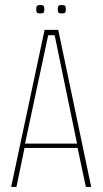

<svg xmlns="http://www.w3.org/2000/svg" viewBox="-20 -738 406 758"><path d="M24 0 156 -620H210L340 0H319L285 -160L292 -154H72L78 -160L45 0ZM78 -167 75 -171H289L285 -167L196 -598L194 -599H172L170 -598ZM223 -685Q212 -685 210 -689.5Q208 -694 208 -701Q208 -709 210 -713.5Q212 -718 223 -718Q236 -718 238 -713.5Q240 -709 240 -701Q240 -694 238 -689.5Q236 -685 223 -685ZM139 -685Q127 -685 125 -689.5Q123 -694 123 -701Q123 -709 125 -713.5Q127 -718 139 -718Q151 -718 153 -713.5Q155 -709 155 -701Q155 -694 153 -689.5Q151 -685 139 -685Z"/></svg>

Font: Smooch Sans Thin
Style: Regular
Weight: 100
Designer: Robert E. Leuschke
Foundry: Robert E. Leuschke
Version: Version 1.010